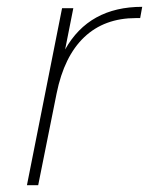

<svg xmlns="http://www.w3.org/2000/svg" viewBox="-20 -543 437 563"><path d="M397 -523 391 -490H379Q286 -490 227 -434Q168 -378 146 -269L92 0H59L162 -519H195L171 -398Q241 -523 397 -523Z"/></svg>

Font: Montserrat Alternates ExLight
Style: Italic
Weight: 275
Italic angle: -11.3°
Designer: Julieta Ulanovsky
Foundry: Julieta Ulanovsky
Version: Version 7.200